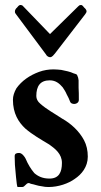

<svg xmlns="http://www.w3.org/2000/svg" viewBox="-20 -739 408 772"><path d="M180 -416C204.9 -416 219.4 -402.4 232 -388C238 -379 244 -370 248 -360C254 -350 258 -340 262 -330C264.1 -323.6 271.5 -321 279 -321C288.1 -321 297 -327.6 297 -337C297 -357 297 -373 296 -386V-416C295 -423 294 -429 292 -432C289.6 -441.6 286.7 -440.4 276 -444C263.1 -450.5 243.6 -454.5 226 -458C215 -459 205 -460 195 -460C176 -460 156 -457 137 -450C98.8 -435.9 67.5 -414.1 46 -384C37 -368 32 -353 32 -338C32 -283.1 54.1 -247.9 82 -222C110.2 -197.5 146.1 -177.2 178 -158C201.5 -141.2 229 -120.4 229 -84C229 -46.8 217.2 -21 179 -21C151.6 -21 133 -29.9 118 -43C104.3 -59 92.1 -79.2 83 -101C79.1 -108.9 68.3 -124 57 -124C46.4 -124 39 -121.7 39 -111C39 -102 40 -90 40 -76C41.7 -64.3 46.3 13 51 13H69C80.5 13 84 -3 96 -3C97 -3 100 -2 104 0C118.6 2.4 130.5 8.2 148 10C156 12 166 13 175 13C215 13 255.6 -1.3 281 -20C307.6 -37.7 333 -67.7 333 -109C333 -134 328 -156 318 -175C298.7 -211.7 265.4 -242.3 230 -262C199.1 -282.6 166.9 -299.6 142 -322C131 -331 126 -342 126 -353C126 -392.6 141.6 -416 180 -416ZM295 -714 181 -602 73 -714C71.4 -717.1 65.7 -719 62 -719C56.4 -719 51.3 -712.4 48 -708C44.3 -705.6 40 -698.4 40 -694C40 -686 41.3 -686.5 45 -681L165 -520C166.5 -515.4 174.5 -509 181 -509C190.6 -509 195.8 -518.8 201 -524L322 -681C326 -686 328 -690 328 -694C328 -698.8 322.4 -705.7 319 -708C315.6 -712.5 310.7 -719 306 -719C304 -719 302 -718 300 -718C298 -716 296 -715 295 -714Z"/></svg>

Font: fbb
Style: Bold
Weight: 400
Designer: David J. Perry, Michael Sharpe
Version: Version 1.045